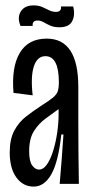

<svg xmlns="http://www.w3.org/2000/svg" viewBox="-20 -681 340 711"><path d="M105 10Q65 10 40.5 -24Q16 -58 16 -116Q16 -166 33 -197.5Q50 -229 76.5 -249.5Q103 -270 132 -289Q162 -308 176 -319.5Q190 -331 194 -343.5Q198 -356 198 -376Q198 -473 148 -473Q118 -473 105.5 -435.5Q93 -398 101 -328L30 -337Q22 -433 53.5 -485.5Q85 -538 153 -538Q270 -538 270 -359V-241Q270 -181 270.5 -120.5Q271 -60 272 0H201Q205 -46 208.5 -91.5Q212 -137 215 -183H207Q196 -81 170 -35.5Q144 10 105 10ZM124 -53Q141 -53 154.5 -73Q168 -93 177.5 -124.5Q187 -156 192 -191Q197 -226 197 -257V-277Q175 -261 149.5 -242.5Q124 -224 106 -196Q88 -168 88 -121Q88 -83 99.5 -68Q111 -53 124 -53ZM200 -580Q180 -580 166.5 -586Q153 -592 142 -598.5Q131 -605 119 -605Q99 -605 101 -585H56Q43 -616 57 -638.5Q71 -661 104 -661Q123 -661 136.5 -655Q150 -649 162 -643Q174 -637 187 -637Q208 -637 206 -657H251Q259 -626 247.5 -603Q236 -580 200 -580Z"/></svg>

Font: Bricolage Grotesque 96pt Condensed Light
Style: Regular
Weight: 300
Width: 3
Designer: Mathieu Triay
Foundry: Atelier Triay
Version: Version 1.001; ttfautohint (v1.8.4.7-5d5b);gftools[0.9.33.de